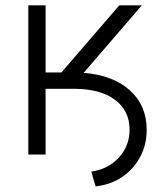

<svg xmlns="http://www.w3.org/2000/svg" viewBox="-20 -565 612 702"><path d="M83.5 0V-545.5H146.7V-300.1H204.5L416.2 -545.5H498.6L285.9 -298.7Q393.5 -290.1 455.1 -234.4Q516.7 -178.6 516.3 -89.8Q516.3 -35.9 492.5 8.7Q468.8 53.3 426.7 81.9Q384.6 110.4 329.5 116.5L313.6 62.5Q376.8 53.3 415.3 10.3Q453.8 -32.7 453.8 -90.6Q453.8 -160.5 399.9 -200.5Q345.9 -240.4 249.3 -240.4H146.7V0Z"/></svg>

Font: Inter Zeller Light
Style: Regular
Weight: 300
Designer: Rasmus Andersson; Joe Bland
Foundry: zeller
Version: Version 3.015;git-dec3a8cb1